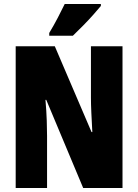

<svg xmlns="http://www.w3.org/2000/svg" viewBox="-20 -947 696 967"><path d="M597 0H399L213 -444H209Q214 -385 215.5 -339.5Q217 -294 217 -263V0H59V-714H256L441 -282H445Q442 -336 440 -379.5Q438 -423 438 -455V-714H597ZM488 -917Q474 -900 450.5 -873.5Q427 -847 399.5 -819Q372 -791 347 -767H228V-781Q252 -821 271 -857.5Q290 -894 306 -927H488Z"/></svg>

Font: Noto Sans Gurmukhi UI ExtraCondensed Black
Style: Regular
Weight: 900
Width: 2
Designer: Jelle Bosma - Monotype Design Team
Foundry: Monotype Imaging Inc.
Version: Version 2.004; ttfautohint (v1.8.4.7-5d5b)